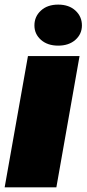

<svg xmlns="http://www.w3.org/2000/svg" viewBox="-20 -805 372 825"><path d="M0 0 100.1 -564H321.8L222.2 0ZM127.9 -695.8Q127.9 -733.9 155.8 -759.5Q183.6 -785.2 230 -785.2Q276.4 -785.2 304.2 -759.5Q332 -733.9 332 -695.8Q332 -658.7 304 -633.8Q275.9 -608.9 230 -608.9Q184.1 -608.9 156 -633.8Q127.9 -658.7 127.9 -695.8Z"/></svg>

Font: SVN-Poppins Black
Style: Italic
Weight: 900
Italic angle: -10°
Designer: Ninad Kale (Devanagari), Jonny Pinhorn (Latin)
Foundry: Indian Type Foundry
Version: Version 3.002 2017